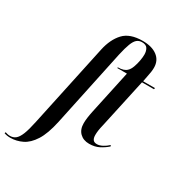

<svg xmlns="http://www.w3.org/2000/svg" viewBox="-356 -911 1187 1291"><g transform="rotate(30 237.0 -265.0)"><path d="M-77 240Q-105 240 -125 232L-122 223Q-116 225 -106.5 227.5Q-97 230 -85 230Q-60 230 -42 215.5Q-24 201 -9.5 165Q5 129 19 62L156 -579Q175 -667 223 -718.5Q271 -770 370 -770Q442 -770 483.5 -738.5Q525 -707 525 -651Q525 -636 522.5 -617.5Q520 -599 515 -577L507 -536H599L597 -526H504L422 -149Q414 -116 411.5 -97.5Q409 -79 409 -63Q409 -39 418 -26.5Q427 -14 449 -14Q468 -14 490.5 -25.5Q513 -37 533 -56L537 -47Q510 -23 477.5 -6.5Q445 10 402 10Q357 10 329.5 -17Q302 -44 302 -92Q302 -112 305 -135Q308 -158 315 -191L387 -526H312L313 -532Q361 -532 382 -554Q396 -567 405.5 -593Q415 -619 420 -647Q425 -675 425 -695Q425 -722 413.5 -741Q402 -760 370 -760Q347 -760 331 -746.5Q315 -733 302.5 -700.5Q290 -668 277 -610L151 -15Q129 87 94 142Q59 197 14.5 218.5Q-30 240 -77 240Z"/></g></svg>

Font: Noto Serif Display ExtraCondensed SemiBold
Style: Italic
Weight: 600
Width: 2
Italic angle: -12°
Designer: Monotype Design Team
Foundry: Monotype Imaging Inc.
Version: Version 2.009